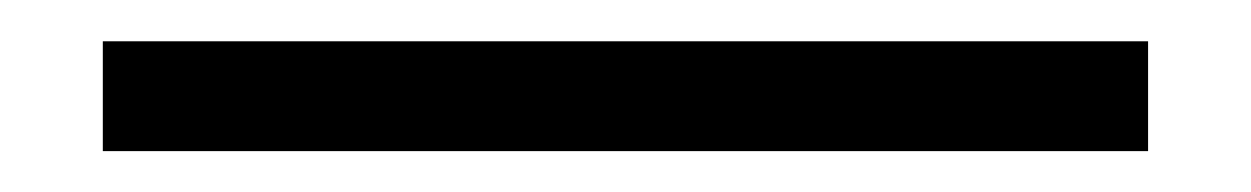

<svg xmlns="http://www.w3.org/2000/svg" viewBox="-20 84 606 93"><path d="M29.8 157.2V104H536.1V157.2Z"/></svg>

Font: Anuphan Light
Style: Regular
Weight: 300
Designer: Mike Abbink, Paul van der Laan, Pieter van Rosmalen, Mint Tantisuwanna
Foundry: Bold Monday; Cadson Demak
Version: Version 3.002;hotconv 1.0.109;makeotfexe 2.5.65596